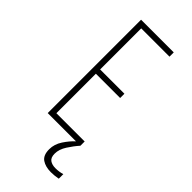

<svg xmlns="http://www.w3.org/2000/svg" viewBox="-284 -754 1018 1018"><g transform="rotate(45 225.0 -245.0)"><path d="M108 0V-700H353V-668H141V-360H323V-328H141V-32H353V0ZM395.5 170.5V204.5Q367 210 341.5 210Q300.5 210 274.8 192.5Q249 175 249 130Q249 92 272 57.2Q295 22.5 320 0H353Q329.5 26 307.8 59.8Q286 93.5 286 126Q286 155.5 302.2 166.8Q318.5 178 343 178Q370.5 178 395.5 170.5Z"/></g></svg>

Font: Trispace Condensed Thin
Style: Regular
Weight: 100
Width: 3
Designer: Tyler Finck
Foundry: Etcetera Type Company
Version: Version 1.210; ttfautohint (v1.8.3)